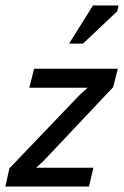

<svg xmlns="http://www.w3.org/2000/svg" viewBox="-28 -682 454 702"><path d="M0 0ZM6.3 -66.4 264.2 -335.9 292.5 -361.3H79.1L96.7 -430.7H402.8L385.7 -363.3L130.9 -93.3L104 -68.8H313.5L297.4 0H-8.3ZM312 -662.1H405.3L400.9 -641.1L275.4 -522.5H224.6Z"/></svg>

Font: PT Astra Sans
Style: Italic
Weight: 400
Italic angle: -16°
Designer: A.Korolkova, I. Chaeva
Foundry: ParaType Ltd
Version: Version 1.001; ttfautohint (v1.6)